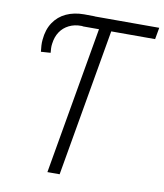

<svg xmlns="http://www.w3.org/2000/svg" viewBox="-81 -779 723 845"><g transform="rotate(10 281.0 -356.0)"><path d="M366.2 -710.9 242.7 0H188L311.5 -710.9ZM562.5 -710.9 553.2 -658.7H229L238.3 -710.9ZM264.6 -659.2 224.1 -659.7Q192.9 -660.2 168.5 -647.9Q144 -635.7 129.2 -613.5Q114.3 -591.3 110.4 -559.6Q108.9 -549.3 109.4 -539.3Q109.9 -529.3 110.8 -519.5L67.9 -516.6Q66.4 -529.8 65.4 -543.5Q64.5 -557.1 65.9 -570.3Q69.8 -616.2 91.1 -647.9Q112.3 -679.7 147.2 -695.8Q182.1 -711.9 227.1 -711.9L274.4 -711.4Z"/></g></svg>

Font: Roboto Condensed Light
Style: Italic
Weight: 300
Italic angle: -12°
Designer: Christian Robertson
Foundry: Google
Version: Version 3.0; 2020